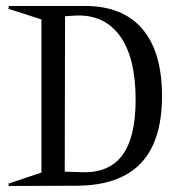

<svg xmlns="http://www.w3.org/2000/svg" viewBox="-20 -620 593 640"><path d="M9.8 0 7.8 -7.8 118.2 -44.9V-555.2L7.8 -590.8L9.8 -600.1H263.2Q389.2 -600.1 454.6 -523.4Q520 -446.8 520 -299.8Q520 -150.4 449.7 -76.2Q379.4 -2 237.8 -1ZM195.8 -47.9 252.9 -45.9Q343.8 -43 387.9 -102.8Q432.1 -162.6 432.1 -287.1Q432.1 -429.7 378.7 -501.7Q325.2 -573.7 228 -567.9L196.8 -565.9Z"/></svg>

Font: Halibut Cnd
Style: Regular
Weight: 400
Width: 3
Designer: Matteo Maggi
Foundry: Collletttivo
Version: Version 3.080 | FøM Fix